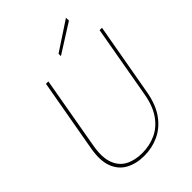

<svg xmlns="http://www.w3.org/2000/svg" viewBox="-257 -1007 1134 1134"><g transform="rotate(-45 310.0 -440.0)"><path d="M262 12Q196 12 147 -14.5Q98 -41 76.5 -97Q55 -153 71 -243L152 -700H172L92 -245Q77 -160 96 -107.5Q115 -55 159.5 -31.5Q204 -8 265 -8Q327 -8 380 -32.5Q433 -57 469.5 -110Q506 -163 520 -246L600 -700H620L539 -243Q523 -153 482.5 -97Q442 -41 385 -14.5Q328 12 262 12ZM330 -753V-773L511 -892L512 -868Z"/></g></svg>

Font: DM Sans Thin
Style: Italic
Weight: 250
Italic angle: -10°
Designer: Colophon Foundry, Jonny Pinhorn
Foundry: Colophon Foundry
Version: Version 4.004;gftools[0.9.30]